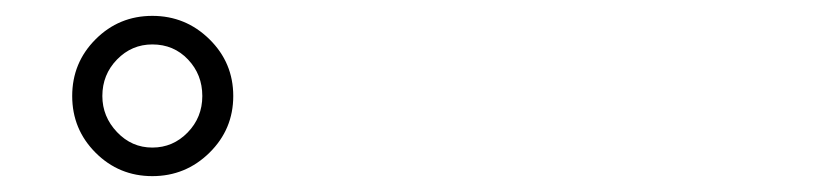

<svg xmlns="http://www.w3.org/2000/svg" viewBox="-20 -852 1040 242"><path d="M172 -630Q130 -630 100.5 -659.5Q71 -689 71 -731Q71 -773 100.5 -802.5Q130 -832 172 -832Q214 -832 244 -802.5Q274 -773 274 -731Q274 -689 244 -659.5Q214 -630 172 -630ZM172 -666Q198 -666 216.5 -685Q235 -704 235 -731Q235 -758 217 -777Q199 -796 172 -796Q146 -796 127.5 -777Q109 -758 109 -731Q109 -705 127.5 -685.5Q146 -666 172 -666Z"/></svg>

Font: Zen Kaku Gothic New
Style: Regular
Weight: 400
Designer: Yoshimichi Ohira
Foundry: Positype
Version: Version 1.001